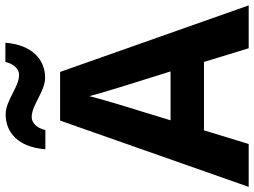

<svg xmlns="http://www.w3.org/2000/svg" viewBox="-138 -828 965 730"><g transform="rotate(-90 345.0 -462.5)"><path d="M143 -773H216C224 -808 245 -825 265 -825C312 -825 362 -774 415 -774C483 -774 540 -822 548 -925H475C467 -890 446 -873 426 -873C379 -873 329 -924 276 -924C207 -924 151 -877 143 -773ZM527 0H690L437 -717H252L0 0H163L215 -170H475ZM387 -463 439 -297H253L304 -463C311 -485 335 -566 345 -606C355 -566 377 -496 387 -463Z"/></g></svg>

Font: Noto Sans Bassa Vah
Style: Bold
Weight: 700
Designer: Monotype Design Team
Foundry: Monotype Imaging Inc.
Version: Version 2.002